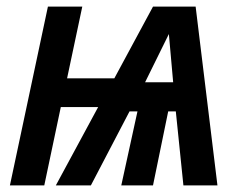

<svg xmlns="http://www.w3.org/2000/svg" viewBox="-20 -561 732 581"><path d="M125 -541H229L183 -324H326L443 -541H572L638 0H535L512 -224H489L443 0H347L396 -224H372L255 0H149L277 -237H164L114 0H10ZM504 -312 491 -458 419 -312Z"/></svg>

Font: Noto Sans UI NarrowMedium
Style: Italic
Weight: 500
Width: 4
Italic angle: -12°
Designer: Monotype Design Team
Foundry: Monotype Imaging Inc.
Version: Version 1.001